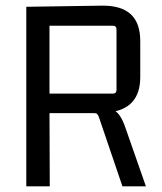

<svg xmlns="http://www.w3.org/2000/svg" viewBox="-20 -659 572 679"><path d="M156 0H73V-635L340 -639Q408 -640 442 -609Q476 -578 476 -514V-386Q476 -329 447 -297.5Q418 -266 359 -261L360 -278Q385 -273 399 -256Q413 -239 424 -206L496 0H413L329 -247Q326 -253 323.5 -256Q321 -259 312 -259H136L155 -275ZM155 -584V-313L141 -328H379Q392 -328 392 -341V-555Q392 -568 379 -568H141Z"/></svg>

Font: Gemunu Libre ExtraLight
Style: Regular
Weight: 400
Version: Version 1.100